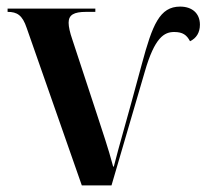

<svg xmlns="http://www.w3.org/2000/svg" viewBox="-20 -562 626 582"><path d="M61 -477 228 0H318L419 -345C449 -449 478 -465 508 -465C534 -465 546 -456 556 -437C575 -446 586 -463 586 -487C586 -522 562 -542 526 -542C464 -542 442 -487 410 -368C359 -178 344 -132 325 -57H323C307 -117 292 -159 273 -218L199 -443C192 -463 188 -481 188 -493C188 -517 204 -526 241 -526H269V-536H3V-526C32 -526 48 -516 61 -477Z"/></svg>

Font: Noto Serif Display SemiCondensed SemiBold
Style: Regular
Weight: 600
Width: 4
Designer: Monotype Design Team
Foundry: Monotype Imaging Inc.
Version: Version 2.009